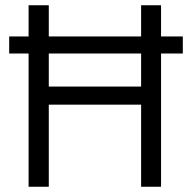

<svg xmlns="http://www.w3.org/2000/svg" viewBox="-20 -712 726 732"><path d="M15 -508V-573H89V-692H166V-573H518V-692H594V-573H677V-508H594V0H518V-313H166V0H89V-508ZM166 -382H518V-508H166Z"/></svg>

Font: Titillium Web
Style: Regular
Weight: 400
Version: Version 1.002;PS 57.000;hotconv 1.0.70;makeotf.lib2.5.55311